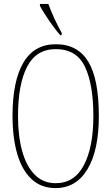

<svg xmlns="http://www.w3.org/2000/svg" viewBox="-20 -951 570 981"><path d="M264 10Q190 10 141 -36Q92 -82 68 -165Q44 -248 44 -359Q44 -537 99.5 -631Q155 -725 265 -725Q377 -725 431 -636Q485 -547 485 -358Q485 -183 427 -86.5Q369 10 264 10ZM264 -15Q360 -15 408.5 -107Q457 -199 457 -358Q457 -520 414 -610Q371 -700 265 -700Q165 -700 118.5 -610Q72 -520 72 -358Q72 -256 93.5 -178.5Q115 -101 158 -58Q201 -15 264 -15ZM288 -771Q272 -789 251 -817.5Q230 -846 211.5 -875Q193 -904 184 -921V-931H227Q239 -897 258.5 -855Q278 -813 295 -784V-771Z"/></svg>

Font: Noto Serif Khmer ExtraCondensed Thin
Style: Regular
Weight: 100
Width: 2
Designer: Danh Hong and the Monotype Design Team
Foundry: Monotype Imaging Inc.
Version: Version 2.004; ttfautohint (v1.8.4.7-5d5b)